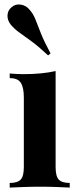

<svg xmlns="http://www.w3.org/2000/svg" viewBox="-20 -850 355 870"><path d="M232 -528V-93Q232 -51 246.5 -36Q261 -21 296 -21V0Q278 -1 240 -2.5Q202 -4 163 -4Q124 -4 84 -2.5Q44 -1 24 0V-21Q59 -21 73.5 -36Q88 -51 88 -93V-408Q88 -453 74.5 -474.5Q61 -496 24 -496V-517Q56 -514 86 -514Q128 -514 164.5 -517.5Q201 -521 232 -528ZM32 -817Q50 -833 74.5 -829Q99 -825 114 -806Q131 -787 141 -761Q151 -735 165.5 -698.5Q180 -662 209 -608L198 -599Q154 -640 122.5 -663Q91 -686 68.5 -702Q46 -718 29 -738Q13 -758 14 -780.5Q15 -803 32 -817Z"/></svg>

Font: Playfair Display
Style: Bold
Weight: 700
Designer: Claus Eggers Sørensen
Foundry: Claus Eggers Sørensen
Version: Version 1.203